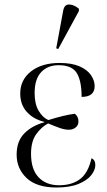

<svg xmlns="http://www.w3.org/2000/svg" viewBox="-20 -824 477 854"><path d="M231 10Q143 10 98.5 -32Q54 -74 54 -136Q54 -196 88 -230.5Q122 -265 177 -280V-282Q128 -294 99 -326.5Q70 -359 70 -408Q70 -469 118 -506.5Q166 -544 245 -544Q299 -544 333.5 -529Q368 -514 384.5 -490Q401 -466 401 -441Q401 -393 343 -393Q343 -464 321.5 -499Q300 -534 241 -534Q192 -534 163 -503Q134 -472 134 -410Q134 -361 152 -331Q170 -301 195 -290Q269 -313 313 -318Q329 -305 329 -284Q329 -267 316.5 -257Q304 -247 287 -247Q268 -247 246.5 -254.5Q225 -262 194 -275Q164 -259 141 -227Q118 -195 118 -140Q118 -71 151.5 -35.5Q185 0 243 0Q299 0 335.5 -27Q372 -54 387 -120Q404 -113 404 -90Q404 -68 386 -45Q368 -22 329.5 -6Q291 10 231 10ZM239 -606 230 -609 261 -776Q266 -805 288 -804Q310 -803 331 -785V-775Z"/></svg>

Font: Noto Serif Display SemiCondensed Light
Style: Regular
Weight: 300
Width: 4
Designer: Monotype Design Team
Foundry: Monotype Imaging Inc.
Version: Version 2.009